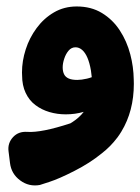

<svg xmlns="http://www.w3.org/2000/svg" viewBox="-20 -346 428 585"><path d="M387.8 -90.7C387.8 -94.5 387.7 -98.8 387.5 -103.7C387.1 -129.7 383.6 -155.2 377 -180.3C370 -207.2 359.3 -231.6 344.9 -253.5C330.6 -275.5 312.4 -293.1 290.5 -306.4C268.6 -319.7 243 -326.3 213.8 -326.3C188.2 -326.3 165.1 -320.3 144.5 -308.3C123.9 -296.3 106.3 -280.4 91.7 -260.6C77 -240.7 65.9 -219.1 58.4 -195.6C50.8 -172.1 47 -148.7 47 -125.2C47 -122.4 47.1 -119.6 47.3 -116.7C47.3 -96 51 -78.1 58.2 -62.9C65.5 -47.5 75.4 -35.1 88 -25.8C100.5 -16.3 114.7 -9.3 130.6 -4.6C146.5 0.1 163.1 2.4 180.3 2.4C199.3 2.4 217.6 -0.1 235.1 -5.2C225.8 6.9 214.1 17.4 200.1 26.3C198.8 27.1 196.9 28.3 194.4 29.8C135.4 49.1 91.6 57.8 62.9 55.8C45.3 54.6 31 59.8 20 71.5C8.6 83.8 3.9 98.2 6 114.8L10.5 150.8C13.2 172.9 23.6 190.6 41.6 203.8C59.5 217 79.5 221.6 101.4 217.6L130.5 208.2C150 201.9 175.4 190.8 206.7 174.8C238.1 158.8 265.8 141.1 289.7 121.6C308 107.4 323.7 91.5 336.9 73.9C337 73.8 337.1 73.6 337.3 73.5C337.4 73.3 337.5 73.2 337.6 73.1C342.1 67 346.2 60.9 349.8 54.9C375.2 13.1 387.8 -35.4 387.8 -90.7ZM175.7 -167.1C178.8 -176.7 183.2 -184.9 189 -191.7C194.7 -198.5 201.8 -201.9 210.1 -201.9C217.4 -201.9 224.2 -199.2 230.5 -193.7C236.7 -188.2 242.1 -180.2 246.5 -169.8C250.9 -159.3 254.5 -146.4 257.1 -131C258.1 -125.2 258.9 -118.5 259.6 -110.8C254.5 -108.9 249.6 -107.5 245 -106.4C233.7 -103.8 223.9 -102.5 215.6 -102.5C204.6 -102.5 195.9 -103.9 189.4 -106.8C182.8 -109.7 178.1 -114 175.3 -119.7C172.4 -125.5 171 -132.5 171 -140.8C171 -148.7 172.5 -157.4 175.7 -167.1Z"/></svg>

Font: Qalbi
Style: Regular
Weight: 400
Version: Version 001.000